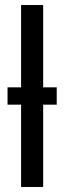

<svg xmlns="http://www.w3.org/2000/svg" viewBox="-20 -745 262 765"><path d="M152 0H64V-328H10V-397H64V-725H152V-397H206V-328H152Z"/></svg>

Font: Libra Sans
Style: Regular
Weight: 400
Foundry: Context Ltd
Version: Version 1.002